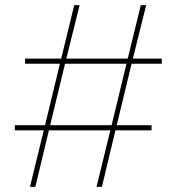

<svg xmlns="http://www.w3.org/2000/svg" viewBox="-20 -730 690 750"><path d="M612 -481H494L436 -241H572V-221H431L378 0H357L411 -221H171L118 0H97L151 -221H38V-241H156L214 -481H78V-501H219L270 -710H291L239 -501H479L530 -710H551L499 -501H612ZM416 -241 474 -481H234L176 -241Z"/></svg>

Font: Raleway Thin Thin
Style: Regular
Weight: 250
Version: Version 4.026